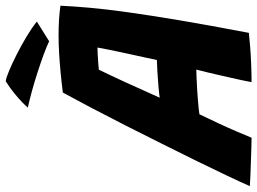

<svg xmlns="http://www.w3.org/2000/svg" viewBox="-186 -759 900 672"><g transform="rotate(-90 264.0 -423.0)"><path d="M118 7.5Q105.5 7.5 83.8 6.8Q62 6 36.5 5.2Q11 4.5 -12.5 3.5Q-36 2.5 -51.5 1.5Q-38 -29.5 -15.2 -77.5Q7.5 -125.5 36.2 -184Q65 -242.5 96.8 -306.2Q128.5 -370 160.5 -433Q192.5 -496 222.2 -552.5Q252 -609 276 -653Q311 -657.5 345.2 -660.8Q379.5 -664 412.5 -666Q445.5 -668 477 -668Q503.5 -668 529.2 -666.5Q555 -665 580 -661.5Q578 -617.5 573 -560.5Q568 -503.5 557.2 -426.2Q546.5 -349 529 -244.8Q511.5 -140.5 485 -2Q468 0 436.8 2.5Q405.5 5 372 6.2Q338.5 7.5 312.5 7.5Q315 -6.5 319 -25.2Q323 -44 327.8 -65Q332.5 -86 337.5 -107.5Q342.5 -129 347.2 -149Q352 -169 356.5 -186Q340.5 -185.5 322 -184.8Q303.5 -184 284.5 -182.8Q265.5 -181.5 248.5 -180.2Q231.5 -179 218.8 -177.5Q206 -176 200 -175Q183.5 -141 167.5 -106.5Q151.5 -72 138.8 -42.2Q126 -12.5 118 7.5ZM258 -314Q270 -316 295 -318.2Q320 -320.5 346.8 -322Q373.5 -323.5 390 -324Q392 -334.5 398.5 -363.8Q405 -393 412.5 -427.8Q420 -462.5 426 -491.8Q432 -521 433.5 -532Q425.5 -532 409.2 -531Q393 -530 377.5 -529Q362 -528 356 -527Q349 -512.5 336.8 -486.8Q324.5 -461 310.2 -429.8Q296 -398.5 282.5 -368.2Q269 -338 258 -314ZM315.5 -853Q326.5 -852 352.2 -841.2Q378 -830.5 410 -814.2Q442 -798 472.8 -779.5Q503.5 -761 524.5 -744L455.5 -701Q439 -709 410 -719.8Q381 -730.5 347 -741.5Q313 -752.5 280.2 -761.5Q247.5 -770.5 223.5 -775.5Q227.5 -781 241 -794.2Q254.5 -807.5 274.2 -823.5Q294 -839.5 315.5 -853Z"/></g></svg>

Font: Grandstander Thin
Style: Bold Italic
Weight: 700
Italic angle: -15°
Version: Version 1.200